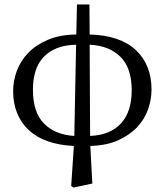

<svg xmlns="http://www.w3.org/2000/svg" viewBox="-20 -643 740 863"><path d="M300 193 312 13Q246 10 195 -8Q144 -26 109.5 -58Q75 -90 57 -134.5Q39 -179 39 -234Q39 -279 55.5 -324Q72 -369 106.5 -405Q141 -441 195 -464Q249 -487 323 -488L326 -623H382L383 -488Q520 -484 590.5 -418Q661 -352 661 -240Q661 -196 645.5 -151.5Q630 -107 596.5 -71.5Q563 -36 511 -12.5Q459 11 386 13L395 182L310 200ZM128 -240Q128 -138 178 -87.5Q228 -37 314 -32L322 -442Q271 -441 234.5 -426Q198 -411 174 -384.5Q150 -358 139 -321.5Q128 -285 128 -240ZM572 -237Q572 -338 521 -388Q470 -438 383 -442L385 -32Q476 -36 524 -88.5Q572 -141 572 -237Z"/></svg>

Font: Source Serif Pro
Style: Regular
Weight: 400
Designer: Frank Grießhammer
Foundry: Adobe Systems Incorporated
Version: Version 2.000;PS 1.000;hotconv 16.6.51;makeotf.lib2.5.65220